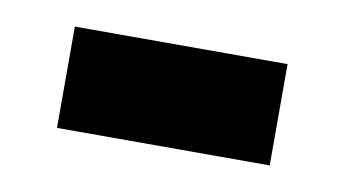

<svg xmlns="http://www.w3.org/2000/svg" viewBox="-31 -366 402 224"><g transform="rotate(10 170.0 -254.0)"><path d="M44 -194V-314H296V-194Z"/></g></svg>

Font: Assistant ExtraBold
Style: Regular
Weight: 800
Designer: Hebrew By Ben Nathan, Latin by Paul Hunt
Version: Version 2.001;PS 002.001;hotconv 1.0.88;makeotf.lib2.5.64775